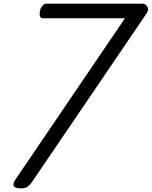

<svg xmlns="http://www.w3.org/2000/svg" viewBox="-20 -1018 831 1051"><path d="M93 13Q59 12 54.5 -1.5Q50 -15 67 -39L664 -918H217Q206 -918 201.5 -923.5Q197 -929 197 -940Q197 -966 208.5 -982Q220 -998 235 -998H761Q775 -998 786 -982.5Q797 -967 782 -944L160 -29Q146 -7 131.5 3.5Q117 14 93 13Z"/></svg>

Font: Playwrite AU NSW
Style: Regular
Weight: 400
Designer: Veronika Burian, José Scaglione
Foundry: TypeTogether
Version: Version 1.002